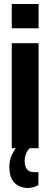

<svg xmlns="http://www.w3.org/2000/svg" viewBox="-20 -745 253 965"><path d="M39 -603V-725H174V-603ZM39 0V-528H174V0ZM116 200Q93 199 72.5 188.5Q52 178 39.5 155Q27 132 27 94Q27 59 39.5 33.5Q52 8 68 -12H137V-8Q122 4 113 23Q104 42 104 63Q104 90 115 105Q126 120 147 120H173V185Q161 193 145 196.5Q129 200 116 200Z"/></svg>

Font: Archivo ExtraCondensed ExtraBold
Style: Regular
Weight: 800
Width: 2
Designer: Hector Gatti
Foundry: Omnibus-Type
Version: Version 2.001